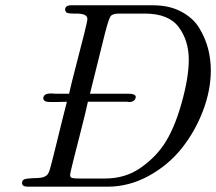

<svg xmlns="http://www.w3.org/2000/svg" viewBox="-20 -703 814 723"><path d="M157.2 -43.9Q163.1 -49.8 168 -65.9Q172.9 -82 191.9 -159.2Q213.9 -250 231.9 -319.8Q224.1 -319.8 209 -319.3Q193.8 -318.8 187 -318.8H168.9Q143.1 -318.8 143.1 -333Q143.1 -351.1 172.9 -351.1Q175.8 -351.1 181.4 -350.6Q187 -350.1 189 -350.1H240.2Q248 -386.2 266.6 -457Q285.2 -527.8 297.1 -575.9Q309.1 -624 309.1 -631.8Q309.1 -651.9 267.1 -651.9H256.8Q232.9 -651.9 229 -657.2Q225.1 -663.1 225.1 -666Q225.1 -683.1 248 -683.1H556.2Q618.2 -683.1 663.1 -658.9Q708 -634.8 731 -596.4Q753.9 -558.1 763.9 -518.6Q773.9 -479 773.9 -438Q773.9 -363.8 744.4 -285.9Q714.8 -208 664.3 -144.5Q613.8 -81.1 539.8 -40.5Q465.8 0 384.8 0H85Q63 0 63 -13.9Q63 -27.8 80.1 -30Q97.2 -32.2 121.6 -32.7Q146 -33.2 157.2 -43.9ZM244.1 -43.9Q244.1 -35.2 251 -33Q257.8 -30.8 277.8 -30.8H375Q450.2 -30.8 506.1 -68.8Q562 -106.9 596.2 -157.2Q635.3 -214.4 663.1 -312.3Q690.9 -410.2 690.9 -478Q690.9 -549.8 653.1 -600.8Q615.2 -651.9 524.9 -651.9H428.2Q403.3 -651.9 396.2 -641.4Q389.2 -630.9 377 -584Q374 -571.8 372.1 -564.9L318.8 -350.1H463.9Q490.7 -350.1 491.2 -337.9Q491.2 -332 487.8 -328.1Q482.9 -319.3 466.8 -318.8Q464.8 -318.8 462.4 -319.3Q460 -319.8 459 -319.8H311Q303.2 -282.7 285.6 -214.4Q268.1 -146 256.1 -98.4Q244.1 -50.8 244.1 -43.9Z"/></svg>

Font: CMU Classical Serif
Style: Italic
Weight: 500
Italic angle: -14.04°
Version: Version 0.7.0